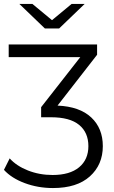

<svg xmlns="http://www.w3.org/2000/svg" viewBox="-42 -751 576 971"><path d="M257 -607H185L56 -731H122L221 -649L320 -731H386ZM249 -217Q361 -212 419.5 -157Q478 -102 478 -12Q478 82 412.5 141Q347 200 226 200Q150 200 83 175Q16 150 -22 108L7 50Q41 88 99 111Q157 134 224 134Q311 134 358 95Q405 56 405 -12Q405 -81 358 -119.5Q311 -158 216 -158H166V-209L364 -462H2V-526H449V-474Z"/></svg>

Font: mBank
Style: Regular
Weight: 400
Designer: Julieta Ulanovsky
Foundry: Julieta Ulanovsky
Version: Version 7.200;PS 007.200;hotconv 1.0.88;makeotf.lib2.5.64775